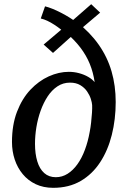

<svg xmlns="http://www.w3.org/2000/svg" viewBox="-20 -884 608 915"><path d="M233.6 11.1Q187 11.1 150.3 -6.2Q113.7 -23.6 88.5 -54Q63.3 -84.4 50.2 -123.7Q37.1 -163.1 37.1 -207.2Q37.1 -289.1 61.1 -351.6Q85.1 -414 124.8 -456.3Q164.6 -498.5 212.5 -520.1Q260.5 -541.7 308.1 -541.7Q333.3 -541.7 357.1 -535.2Q380.9 -528.8 400.3 -517.6Q419.7 -506.5 431.1 -492.3Q424.3 -539.4 407.8 -579.6Q391.4 -619.8 363.4 -656.8Q335.3 -693.8 292.4 -730.4L351.1 -738.1L232.6 -631.8L188 -671.6L308.2 -773.2L300.1 -717.8Q273.9 -743.2 238.9 -766.1Q203.9 -789 174.3 -795.9L194.6 -853.8Q227.1 -845.7 270.9 -823.2Q314.7 -800.7 353.6 -771.2L304.3 -767.6L414.6 -864L457.2 -823.8L339.9 -724.4L345.2 -779.8Q409.5 -729.5 450.7 -670.6Q492 -611.7 511.7 -543.6Q531.4 -475.6 531.4 -398Q531.4 -315.1 512.8 -241.1Q494.3 -167.2 457.1 -110.5Q420 -53.7 364.2 -21.3Q308.3 11.1 233.6 11.1ZM245.9 -39.5Q276.2 -39.5 302.2 -55.9Q328.2 -72.3 349.1 -101.5Q370 -130.7 384.6 -170.1Q399.3 -209.4 407.4 -255Q411.7 -276.8 414.3 -301Q417 -325.2 418.4 -347Q419.8 -368.9 419.1 -383.3Q418.4 -395.2 412.7 -413.1Q406.9 -431 394.8 -448.6Q382.7 -466.2 362.6 -478.2Q342.6 -490.2 313.5 -490.2Q280.4 -490.2 253.7 -472.4Q226.9 -454.6 207 -424.4Q187.2 -394.1 173.6 -356.3Q160.1 -318.4 153.4 -277.7Q146.8 -236.9 146.8 -198.8Q146.8 -150.6 157.8 -114.8Q168.7 -78.9 190.9 -59.2Q213.1 -39.5 245.9 -39.5Z"/></svg>

Font: Merriweather 7pt Light
Style: Italic
Weight: 300
Italic angle: -7.8°
Designer: Eben Sorkin
Foundry: Eben Sorkin
Version: Version 2.200;gftools[0.9.31]